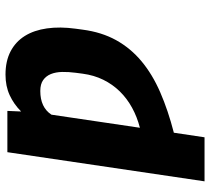

<svg xmlns="http://www.w3.org/2000/svg" viewBox="-54 -540 796 729"><g transform="rotate(-90 344.5 -175.0)"><path d="M21 203.1 131.7 -545.5H288.4L286.2 -493.3Q313.9 -521 348.2 -536.8Q382.5 -552.6 426.1 -552.6Q477.6 -552.6 514.4 -533.4Q551.1 -514.2 573 -479.2Q594.8 -444.2 601.7 -395.1Q608.7 -345.9 600.5 -286.2L596.9 -259.6Q587.4 -187.5 557 -132.6Q526.6 -77.8 477.1 -36.4Q427.6 5 359.2 34.8Q290.8 64.6 205.6 86.6L188.2 203.1ZM429.7 -259.6 433.2 -286.2Q436.8 -313.6 436.3 -337.9Q435.7 -362.2 428.3 -380.5Q420.8 -398.8 405.5 -409.6Q390.3 -420.5 364 -420.5Q301.8 -420.5 274.1 -378.2L224.4 -42.3Q265.6 -52.9 300.6 -72.1Q335.6 -91.3 362.4 -118.6Q389.2 -146 406.6 -181.3Q424 -216.6 429.7 -259.6Z"/></g></svg>

Font: Inter P Extra Bold
Style: Italic
Weight: 800
Italic angle: 9.39999°
Designer: Rasmus Andersson
Foundry: rsms
Version: Version 3.018;git-588b23468